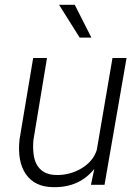

<svg xmlns="http://www.w3.org/2000/svg" viewBox="-20 -770 578 800"><path d="M373 -66.4Q310.1 12.7 199.2 9.8Q124.5 8.3 87.9 -44.2Q51.3 -96.7 61.5 -189.9L118.2 -528.3H175.8L119.6 -188.5Q116.7 -162.1 119.1 -136.2Q122.6 -91.3 146 -66.9Q169.4 -42.5 210.4 -41Q269 -38.6 318.8 -68.1Q368.7 -97.7 383.3 -145.5L448.7 -528.3H507.3L415.5 0H358.9ZM360.8 -613.3H312L226.1 -750H291.5Z"/></svg>

Font: TypoPRO Roboto
Style: Italic
Weight: 300
Italic angle: -12°
Designer: Google
Version: Version 2.136; 2016